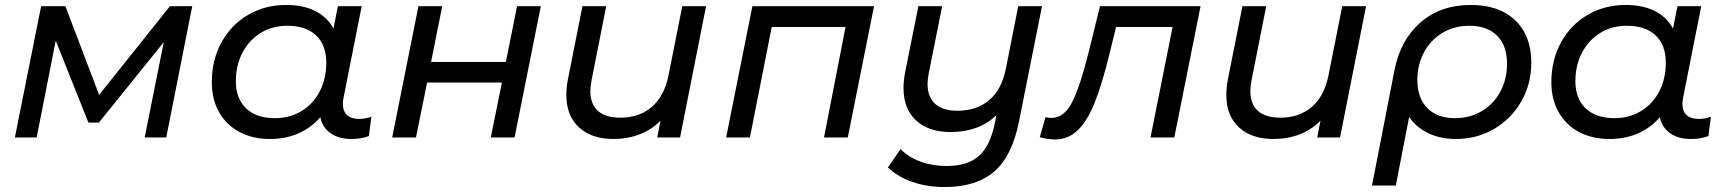

<svg xmlns="http://www.w3.org/2000/svg" viewBox="-20 -555 6970 775"><path d="M756 -530 651 0H564L641 -385L379 -60H337L205 -391L128 0H40L146 -530H244L380 -172L666 -530Z M1479 -84 1469 -6Q1439 6 1398 6Q1347 6 1314 -17.5Q1281 -41 1273 -82Q1236 -39 1184.5 -16.5Q1133 6 1069 6Q1001 6 948 -21.5Q895 -49 865 -101Q835 -153 835 -223Q835 -313 874 -384Q913 -455 981.5 -495Q1050 -535 1135 -535Q1203 -535 1251.5 -511Q1300 -487 1326 -440L1344 -530H1440L1367 -162Q1364 -147 1364 -136Q1364 -106 1381 -90.5Q1398 -75 1430 -75Q1457 -75 1479 -84ZM1297 -302Q1297 -373 1256 -412Q1215 -451 1139 -451Q1080 -451 1033 -422.5Q986 -394 959 -343Q932 -292 932 -227Q932 -157 973.5 -117.5Q1015 -78 1090 -78Q1149 -78 1196.5 -106.5Q1244 -135 1270.5 -186Q1297 -237 1297 -302Z M1669 -530H1765L1720 -305H2022L2067 -530H2163L2057 0H1961L2006 -222H1704L1659 0H1563Z M2830 -530 2725 0H2633L2646 -68Q2610 -31 2561.5 -12.5Q2513 6 2456 6Q2368 6 2317 -41Q2266 -88 2266 -172Q2266 -200 2272 -233L2331 -530H2427L2368 -232Q2363 -205 2363 -187Q2363 -135 2393.5 -107.5Q2424 -80 2484 -80Q2560 -80 2610.5 -123Q2661 -166 2678 -249L2734 -530Z M3508 -530 3402 0H3306L3393 -446H3095L3007 0H2911L3017 -530Z M4186 -530 4093 -64Q4065 76 3992.5 138Q3920 200 3793 200Q3722 200 3663 179.5Q3604 159 3564 121L3615 47Q3648 80 3696 97.5Q3744 115 3800 115Q3887 115 3932.5 73.5Q3978 32 3996 -60L4002 -90Q3931 -22 3817 -22Q3729 -22 3678 -68.5Q3627 -115 3627 -200Q3627 -228 3633 -261L3687 -530H3783L3729 -260Q3724 -233 3724 -216Q3724 -164 3754.5 -136Q3785 -108 3845 -108Q3922 -108 3972.5 -150.5Q4023 -193 4040 -277L4090 -530Z M4826 -530 4720 0H4624L4713 -446H4485L4456 -328Q4427 -211 4398 -139Q4369 -67 4330.5 -29.5Q4292 8 4238 8Q4212 8 4177 -1L4200 -82Q4213 -79 4224 -79Q4275 -79 4307 -141.5Q4339 -204 4372 -335L4420 -530Z M5494 -530 5389 0H5297L5310 -68Q5274 -31 5225.5 -12.5Q5177 6 5120 6Q5032 6 4981 -41Q4930 -88 4930 -172Q4930 -200 4936 -233L4995 -530H5091L5032 -232Q5027 -205 5027 -187Q5027 -135 5057.5 -107.5Q5088 -80 5148 -80Q5224 -80 5274.5 -123Q5325 -166 5342 -249L5398 -530Z M6161 -302Q6161 -216 6120.5 -145.5Q6080 -75 6010.5 -34.5Q5941 6 5857 6Q5794 6 5745 -17.5Q5696 -41 5668 -83L5614 194H5518L5609 -273Q5633 -394 5714 -464.5Q5795 -535 5917 -535Q6031 -535 6096 -473Q6161 -411 6161 -302ZM6063 -297Q6063 -371 6023 -411Q5983 -451 5911 -451Q5849 -451 5801 -421.5Q5753 -392 5727 -342Q5701 -292 5701 -233Q5701 -160 5741 -119Q5781 -78 5853 -78Q5914 -78 5962 -107Q6010 -136 6036.5 -186Q6063 -236 6063 -297Z M6886 -84 6876 -6Q6846 6 6805 6Q6754 6 6721 -17.5Q6688 -41 6680 -82Q6643 -39 6591.5 -16.5Q6540 6 6476 6Q6408 6 6355 -21.5Q6302 -49 6272 -101Q6242 -153 6242 -223Q6242 -313 6281 -384Q6320 -455 6388.5 -495Q6457 -535 6542 -535Q6610 -535 6658.5 -511Q6707 -487 6733 -440L6751 -530H6847L6774 -162Q6771 -147 6771 -136Q6771 -106 6788 -90.5Q6805 -75 6837 -75Q6864 -75 6886 -84ZM6704 -302Q6704 -373 6663 -412Q6622 -451 6546 -451Q6487 -451 6440 -422.5Q6393 -394 6366 -343Q6339 -292 6339 -227Q6339 -157 6380.5 -117.5Q6422 -78 6497 -78Q6556 -78 6603.5 -106.5Q6651 -135 6677.5 -186Q6704 -237 6704 -302Z"/></svg>

Font: Montserrat Alternates Medium
Style: Italic
Weight: 500
Italic angle: -11.3°
Designer: Julieta Ulanovsky
Foundry: Julieta Ulanovsky
Version: Version 7.200